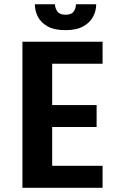

<svg xmlns="http://www.w3.org/2000/svg" viewBox="-20 -900 590 920"><path d="M87.5 0V-700H471.5V-594.5H230V-396.5H443V-291.5H230V-105.5H471.5V0ZM293.5 -755.5Q240.5 -755.5 208.2 -773.5Q176 -791.5 161.5 -820Q147 -848.5 147 -879.5H243.5Q243.5 -861.5 254.5 -845.5Q265.5 -829.5 294.5 -829.5Q323 -829.5 333.5 -845.5Q344 -861.5 344 -879.5H441Q441 -848.5 426 -820Q411 -791.5 378.5 -773.5Q346 -755.5 293.5 -755.5Z"/></svg>

Font: Trispace SemiCondensed SemiBold
Style: Regular
Weight: 600
Width: 4
Designer: Tyler Finck
Foundry: Etcetera Type Company
Version: Version 1.210; ttfautohint (v1.8.3)